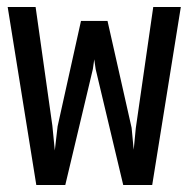

<svg xmlns="http://www.w3.org/2000/svg" viewBox="-20 -546 540 550"><path d="M288 -486 357 -180 363 -117 369 -179 419 -526H498L416 -16H333L254 -348L250 -376L246 -348L167 -16H84L2 -526H82L130 -186L137 -115L145 -184L212 -486Z"/></svg>

Font: D2Coding
Style: Regular
Weight: 400
Monospace: yes
Designer: Yong-Rak Park; Jeong-Hwan Yoon; Sang-Min Lee;
Foundry: NHN Corporation
Version: Version 1.3.2; Build 20180524